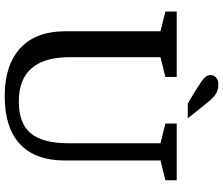

<svg xmlns="http://www.w3.org/2000/svg" viewBox="-86 -851 948 816"><g transform="rotate(90 388.0 -443.0)"><path d="M589 -264V-651L505 -672V-720H746V-672L662 -651V-243Q662 -119 592.5 -54Q523 11 389 11Q256 11 184.5 -55.5Q113 -122 113 -244V-651L29 -672V-720H307V-672L223 -651V-266Q223 -49 411 -49Q505 -49 547 -100Q589 -151 589 -264ZM422 -843 483 -767H420L373 -795Q346 -812 329.5 -823Q313 -834 306 -843.5Q299 -853 299 -864Q299 -878 309.5 -887.5Q320 -897 339 -897Q354 -897 366.5 -892.5Q379 -888 392 -876.5Q405 -865 422 -843Z"/></g></svg>

Font: Domine Medium
Style: Regular
Weight: 500
Designer: Pablo Impallari, Rodrigo Fuenzalida, Brenda Gallo
Foundry: Pablo Impallari, Rodrigo Fuenzalida, Brenda Gallo
Version: Version 2.000